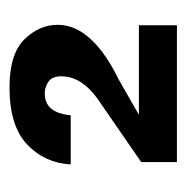

<svg xmlns="http://www.w3.org/2000/svg" viewBox="-14 -740 401 414"><g transform="rotate(-90 187.0 -532.5)"><path d="M340 -352H45V-429L171 -516Q230 -554 230 -601Q230 -621 218.5 -629Q207 -637 193 -637Q151 -637 146 -581H40Q43 -637 83 -675Q123 -713 206 -713Q278 -713 309.5 -681Q341 -649 341 -609Q341 -535 222 -477L147 -434H340Z"/></g></svg>

Font: Ulagadi Sans SemiBold
Style: Regular
Weight: 600
Designer: Ninad Kale (Devanagari), Jonny Pinhorn (Latin)
Foundry: Indian Type Foundry
Version: Version 3.01;March 29, 2020;FontCreator 12.0.0.2522 64-bit; 